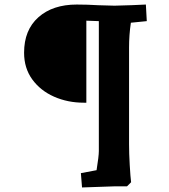

<svg xmlns="http://www.w3.org/2000/svg" viewBox="-20 -730 744 845"><path d="M336 32 405 19Q415 -43 415 -65V-551V-637Q375 -639 360 -639V-278H349Q278 -278 218 -304.5Q158 -331 122 -380.5Q86 -430 86 -498Q86 -598 149 -654Q212 -710 318 -710Q364 -710 413 -707Q461 -705 484 -705Q568 -707 622 -710L626 -637L556 -630Q548 -577 548 -521V-95Q548 -55 551 -3Q554 49 557 72L539 90H486L341 95Z"/></svg>

Font: Andada Pro ExtraBold
Style: Regular
Weight: 800
Designer: Carolina Giovagnoli
Foundry: Huerta Tipografica
Version: Version 3.005; ttfautohint (v1.8.4)